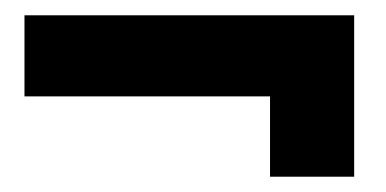

<svg xmlns="http://www.w3.org/2000/svg" viewBox="-20 -358 505 251"><path d="M12 -338H443V-127H333V-232H12Z"/></svg>

Font: Grenze Gotisch Black
Style: Regular
Weight: 900
Designer: Renata Polastri
Foundry: Omnibus-Type
Version: Version 1.001